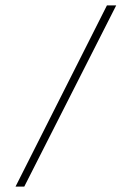

<svg xmlns="http://www.w3.org/2000/svg" viewBox="-20 -650 490 714"><path d="M37.7 44 377.7 -630H412.2L70.2 44Z"/></svg>

Font: Smooch Sans Thin
Style: Regular
Weight: 100
Designer: Robert E. Leuschke
Foundry: Robert E. Leuschke
Version: Version 1.010